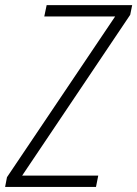

<svg xmlns="http://www.w3.org/2000/svg" viewBox="-45 -734 539 754"><path d="M-24.9 0 -17.6 -38.1 407.2 -669.4H128.9L138.2 -713.9H474.1L466.3 -675.8L42 -44.4H340.8L332 0Z"/></svg>

Font: Open Sans SemiCondensed Light
Style: Italic
Weight: 300
Width: 4
Italic angle: -12°
Designer: Monotype Design Team
Foundry: Monotype Imaging Inc.
Version: Version 3.000